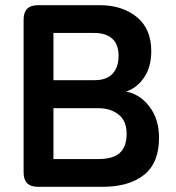

<svg xmlns="http://www.w3.org/2000/svg" viewBox="-20 -720 678 740"><path d="M126 0Q71 0 71 -55V-645Q71 -700 126 -700H365Q451 -700 507 -654.5Q563 -609 563 -523Q563 -462 535.5 -421.5Q508 -381 466 -367Q520 -357 556.5 -308.5Q593 -260 593 -189Q593 -92 535 -46Q477 0 376 0ZM186 -107H360Q415 -107 441.5 -130.5Q468 -154 468 -205Q468 -254 437 -278.5Q406 -303 360 -303H186ZM186 -411H345Q391 -411 414 -436Q437 -461 437 -505Q437 -549 412.5 -571Q388 -593 343 -593H186Z"/></svg>

Font: Zen Maru Gothic
Style: Bold
Weight: 700
Designer: Yoshimichi Ohira
Foundry: Positype
Version: Version 1.001